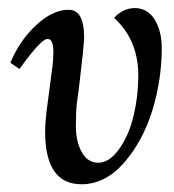

<svg xmlns="http://www.w3.org/2000/svg" viewBox="-20 -458 441 488"><path d="M175.3 -195.3Q172.9 -175.3 172.9 -136.2Q172.9 -99.6 187 -72.8Q202.1 -44.4 229.5 -44.4Q257.8 -44.4 282.7 -79.1Q307.6 -113.3 319.8 -165Q331.5 -213.9 331.5 -266.1Q331.5 -356.4 270 -412.6Q293.5 -438 324.2 -437.5Q356 -436.5 373.5 -407.7Q391.1 -378.4 391.1 -335.9Q391.1 -254.4 366.7 -175.8Q342.3 -98.1 294.9 -43.9Q247.1 10.3 187 10.3Q94.7 10.3 94.7 -123.5Q94.7 -141.1 97.7 -170.4L113.3 -289.1Q115.7 -308.1 115.7 -326.7Q115.7 -359.9 100.1 -358.9Q85 -358.4 36.6 -292.5Q32.2 -287.1 29.8 -282.7L6.3 -298.3Q29.8 -355 71.3 -393.6Q113.8 -433.1 153.8 -433.1Q173.8 -433.6 183.8 -416Q193.8 -398.4 193.8 -363.3Q193.8 -344.7 180.7 -234.9Z"/></svg>

Font: Neuton Cursive
Style: Regular
Weight: 500
Designer: Brian M Zick
Version: Version 1.43